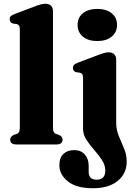

<svg xmlns="http://www.w3.org/2000/svg" viewBox="-20 -769 712 1022"><path d="M262 -710.5V-93.5Q262 -75 265.8 -67.2Q269.5 -59.5 278 -56.5L292.5 -51.5Q313 -43.5 313 -25.5Q313 0 280 0H67.5Q34.5 0 34.5 -25.5Q34.5 -43 54.5 -51.5L70 -56.5Q78 -59.5 81.8 -67.2Q85.5 -75 85.5 -93V-612Q85.5 -626.5 81.5 -632.5Q77.5 -638.5 68.5 -641L50 -643.5Q31.5 -648.5 31.5 -666Q31.5 -676.5 37.2 -682.5Q43 -688.5 58.5 -694.5L160 -733Q183.5 -742 197.2 -745.5Q211 -749 221 -749Q241.5 -749 251.8 -738.2Q262 -727.5 262 -710.5ZM498 -550.5Q449.5 -550.5 421.2 -574Q393 -597.5 393 -636.5Q393 -675.5 421.2 -698.5Q449.5 -721.5 498 -721.5Q546 -721.5 574.5 -698.5Q603 -675.5 603 -636.5Q603 -597.5 574.5 -574Q546 -550.5 498 -550.5ZM598.5 -115Q598.5 -78 612.5 -44.5Q626.5 -11 640.5 22Q654.5 55 654.5 90.5Q654.5 155 606.5 194Q558.5 233 475.5 233Q386 233 341 196.2Q296 159.5 296 111Q296 70.5 317.5 50.2Q339 30 375.5 30Q410.5 30 431.2 53.2Q452 76.5 452 113.5V146Q452 187.5 494.5 187.5Q540.5 187.5 540.5 138.5Q540.5 110 522.8 83Q505 56 481.5 29.2Q458 2.5 440 -25Q422 -52.5 422 -82.5V-353Q422 -367.5 418 -373.8Q414 -380 405 -382L386.5 -384.5Q368 -390 368 -407Q368 -417.5 373.8 -423.5Q379.5 -429.5 395 -435.5L496.5 -474Q520.5 -483 534.2 -486.8Q548 -490.5 558.5 -490.5Q578.5 -490.5 588.5 -479.5Q598.5 -468.5 598.5 -451.5Z"/></svg>

Font: Fraunces 9pt S000
Style: Bold
Weight: 700
Version: Version 1.000; ttfautohint (v1.8.3)